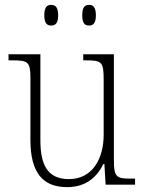

<svg xmlns="http://www.w3.org/2000/svg" viewBox="-20 -759 595 789"><path d="M346 -654C363 -654 374 -664 374 -696C374 -729 363 -739 346 -739C328 -739 318 -729 318 -696C318 -664 328 -654 346 -654ZM190 -654C208 -654 219 -664 219 -696C219 -729 208 -739 190 -739C173 -739 162 -729 162 -696C162 -664 173 -654 190 -654ZM256 10C331 10 377 -29 405 -85H409L414 0H535V-25H518C460 -25 448 -30 448 -99V-536H322V-511H332C397 -511 406 -506 406 -433V-205C406 -107 360 -23 263 -23C173 -23 146 -85 146 -183V-536H15V-511H30C94 -511 105 -506 105 -439V-184C105 -49 156 10 256 10Z"/></svg>

Font: Noto Serif Sinhala SemiCondensed ExtraLight
Style: Regular
Weight: 200
Width: 4
Designer: Jelle Bosma - Monotype Design Team
Foundry: Monotype Imaging Inc.
Version: Version 2.007